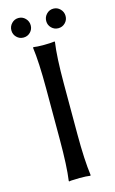

<svg xmlns="http://www.w3.org/2000/svg" viewBox="-123 -847 540 899"><g transform="rotate(-15 147.0 -397.5)"><path d="M199.7 -716.8Q186 -730.5 186 -750Q186 -769.5 199.7 -783.7Q213.4 -797.9 232.9 -797.9Q252.4 -797.9 266.1 -783.7Q279.8 -769.5 279.8 -750Q279.8 -730.5 266.1 -716.8Q252.4 -703.1 232.9 -703.1Q213.4 -703.1 199.7 -716.8ZM30.8 -716.8Q17.1 -730.5 17.1 -750Q17.1 -769.5 30.8 -783.7Q44.4 -797.9 64 -797.9Q83.5 -797.9 97.2 -783.7Q110.8 -769.5 110.8 -750Q110.8 -730.5 97.2 -716.8Q83.5 -703.1 64 -703.1Q44.4 -703.1 30.8 -716.8ZM104 -444.8Q104 -573.7 94.2 -645L96.2 -647.9Q112.8 -645 147 -645Q162.6 -645 175.5 -645.8Q188.5 -646.5 193.8 -647.5L199.2 -647.9L200.2 -645Q189.9 -575.2 189.9 -444.8V-200.2Q189.9 -75.2 200.2 0L198.2 2.9Q181.2 0 147 0Q131.3 0 118.2 1Q105.5 1 100.6 2L95.2 2.9L94.2 0Q104 -67.9 104 -200.2Z"/></g></svg>

Font: Linux Biolinum
Style: Regular
Weight: 400
Designer: Philipp H. Poll
Foundry: Philipp H. Poll
Version: Version 0.6.4